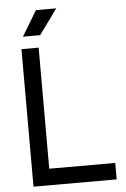

<svg xmlns="http://www.w3.org/2000/svg" viewBox="-62 -1001 689 1046"><g transform="rotate(-5 282.0 -478.5)"><path d="M78 0H533V-90H172V-752H78ZM92 -819H186L286 -957H175Z"/></g></svg>

Font: Hibana 45 SubMedium
Style: Regular
Weight: 500
Width: 6
Designer: pygmalion
Foundry: ybstudio
Version: Version 2021.007;FEAKit 1.0